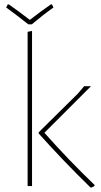

<svg xmlns="http://www.w3.org/2000/svg" viewBox="-20 -842 458 869"><path d="M215 -822 222 -808Q175 -775 124 -732H108Q42 -784 8 -808L15 -822H20Q66 -790 115 -752Q164 -790 210 -822ZM125 -702V0H105V-698ZM392 -452 181 -241Q291 -117 408 -5V-1Q406 2 393 7L389 6Q264 -116 155 -238V-243L332 -418L361 -452Z"/></svg>

Font: Alegreya Sans SC Thin
Style: Regular
Weight: 100
Designer: Juan Pablo del Peral
Foundry: Huerta Tipografica
Version: Version 2.007